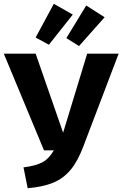

<svg xmlns="http://www.w3.org/2000/svg" viewBox="-32 -976 646 1013"><path d="M114 17 92 -93Q158 -101 193 -120.5Q228 -140 252 -183H200L-12 -693H156L301 -276L428 -693H594L409 -207Q379 -126 340.5 -80Q302 -34 248.5 -12Q195 10 114 17ZM352 -899 226 -740 156 -778 252 -956ZM520 -885 385 -733 318 -775 423 -947Z"/></svg>

Font: Fira Sans BGR
Style: Bold
Weight: 700
Designer: bBox Type GmbH & Carrois Corporate GbR & Edenspiekermann AG
Foundry: bBox Type GmbH & Carrois Corporate GbR & Edenspiekermann AG
Version: Version 4.301